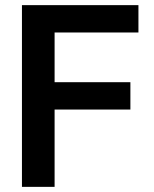

<svg xmlns="http://www.w3.org/2000/svg" viewBox="-20 -727 601 747"><path d="M65.4 -707H518.6V-600.6H192.4V-407.2H487.3V-300.8H192.4V0H65.4Z"/></svg>

Font: Pretendard JP SemiBold
Style: Regular
Weight: 600
Designer: Base glyphs from Inter by Rasmus Andersson; Hangeul glyphs from Noto Sans CJK(Source Han Sans) by Jang Soo-young and Kan
Foundry: Kil Hyung-jin
Version: Version 1.309